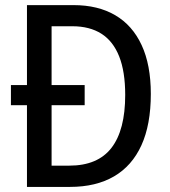

<svg xmlns="http://www.w3.org/2000/svg" viewBox="-20 -734 666 754"><path d="M269 -713.9Q364.7 -713.9 432.4 -674.3Q500 -634.8 536.1 -557.1Q572.3 -479.5 572.3 -365.2Q572.3 -244.6 535.4 -163.6Q498.5 -82.5 427.7 -41.3Q356.9 0 254.9 0H85.9V-320.8H22.9V-399.9H85.9V-713.9ZM264.2 -630.9H182.6V-399.9H312.5V-320.8H182.6V-83.5H252Q363.8 -83.5 417.7 -153.3Q471.7 -223.1 471.7 -361.3Q471.7 -452.6 448 -512.5Q424.3 -572.3 378.2 -601.6Q332 -630.9 264.2 -630.9Z"/></svg>

Font: Open Sans SemiCondensed Medium
Style: Regular
Weight: 500
Width: 4
Designer: Monotype Design Team
Foundry: Monotype Imaging Inc.
Version: Version 3.000